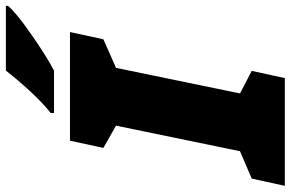

<svg xmlns="http://www.w3.org/2000/svg" viewBox="-220 -782 967 638"><g transform="rotate(-90 263.0 -463.5)"><path d="M-12 -110 79 -149 164 -561 90 -603 114 -714H475L451 -603L356 -561L271 -149L346 -110L322 0H-36ZM206 -778Q239 -804 277 -845Q315 -886 347 -927H562V-920Q542 -895 470 -844.5Q398 -794 347 -767H206Z"/></g></svg>

Font: Noto Sans Display Black
Style: Italic
Weight: 900
Italic angle: -12°
Designer: Monotype Design team
Foundry: Monotype Imaging Inc.
Version: Version 1.000